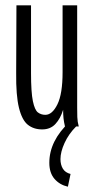

<svg xmlns="http://www.w3.org/2000/svg" viewBox="-20 -477 353 724"><path d="M139 11Q107 11 85 -6.5Q63 -24 51.5 -70.5Q40 -117 41 -202L42 -457H97V-202Q97 -129 104 -95.5Q111 -62 123 -53Q135 -44 151 -44Q177 -44 196.5 -83.5Q216 -123 216 -205V-457H271V-71Q271 -53 271.5 -35.5Q272 -18 277 0H225Q221 -17 219.5 -31Q218 -45 218 -63Q208 -30 189 -9.5Q170 11 139 11ZM246 179 236 227Q205 220 185.5 197.5Q166 175 166 137Q166 54 242 -17L267 0Q239 28 223.5 62Q208 96 208 123Q208 144 217 159Q226 174 246 179Z"/></svg>

Font: Inconsolata ExtraCondensed Thin
Style: Regular
Weight: 100
Width: 2
Monospace: yes
Designer: Raph Levien, Cyreal, Brenton Simpson
Foundry: Raph Levien, Cyreal, Google
Version: Version 3.100; ttfautohint (v1.8.4.7-5d5b)